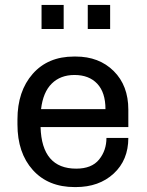

<svg xmlns="http://www.w3.org/2000/svg" viewBox="-20 -751 596 781"><path d="M239 -731V-633H149V-731ZM428 -731V-633H337V-731ZM288 -521Q383 -521 442.5 -462Q502 -403 502 -305V-234H145Q150 -65 290 -65Q353 -65 383 -102Q413 -139 413 -190H502Q502 -100 442.5 -45Q383 10 288 10H284Q176 10 113.5 -59.5Q51 -129 51 -245V-265Q51 -380 113 -450.5Q175 -521 281 -521ZM283 -446Q226 -446 190.5 -411Q155 -376 147 -307H409Q409 -375 375.5 -410.5Q342 -446 283 -446Z"/></svg>

Font: Chivo
Style: Regular
Weight: 400
Designer: Hector Gatti
Foundry: Omnibus-Type
Version: Version 1.007;PS 001.007;hotconv 1.0.88;makeotf.lib2.5.64775